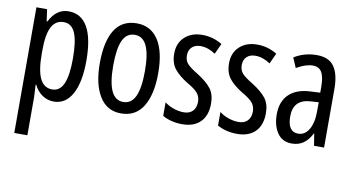

<svg xmlns="http://www.w3.org/2000/svg" viewBox="-76 -738 2154 1169"><g transform="rotate(10 1000.5 -153.5)"><path d="M421 -269Q421 -136 381 -63Q341 10 268 10Q229 10 197 -11.5Q165 -33 146 -72H142Q146 -16 146 0V240H65V-537H131L141 -464H146Q188 -547 263 -547Q341 -547 381 -477Q421 -407 421 -269ZM146 -285V-265Q146 -160 170.5 -110.5Q195 -61 246 -61Q293 -61 315.5 -112Q338 -163 338 -268Q338 -375 316 -426Q294 -477 245 -477Q195 -477 170.5 -430.5Q146 -384 146 -285Z M683 10Q596 10 550 -65Q504 -140 504 -269Q504 -404 549 -475.5Q594 -547 685 -547Q771 -547 818 -476Q865 -405 865 -269Q865 -139 819.5 -64.5Q774 10 683 10ZM685 -61Q735 -61 759 -112.5Q783 -164 783 -269Q783 -373 759 -424.5Q735 -476 685 -476Q634 -476 610.5 -425Q587 -374 587 -269Q587 -165 611 -113Q635 -61 685 -61Z M1062 10Q993 10 940 -20V-104Q962 -86 994.5 -74.5Q1027 -63 1059 -63Q1094 -63 1114 -83.5Q1134 -104 1134 -141Q1134 -172 1116 -194Q1098 -216 1052 -242Q995 -277 967.5 -312.5Q940 -348 940 -406Q940 -470 981.5 -508.5Q1023 -547 1090 -547Q1157 -547 1213 -512L1183 -447Q1137 -478 1091 -478Q1057 -478 1037.5 -459Q1018 -440 1018 -408Q1018 -377 1035.5 -357Q1053 -337 1103 -307Q1160 -271 1187 -236Q1214 -201 1214 -144Q1214 -70 1174 -30Q1134 10 1062 10Z M1401 10Q1332 10 1279 -20V-104Q1301 -86 1333.5 -74.5Q1366 -63 1398 -63Q1433 -63 1453 -83.5Q1473 -104 1473 -141Q1473 -172 1455 -194Q1437 -216 1391 -242Q1334 -277 1306.5 -312.5Q1279 -348 1279 -406Q1279 -470 1320.5 -508.5Q1362 -547 1429 -547Q1496 -547 1552 -512L1522 -447Q1476 -478 1430 -478Q1396 -478 1376.5 -459Q1357 -440 1357 -408Q1357 -377 1374.5 -357Q1392 -337 1442 -307Q1499 -271 1526 -236Q1553 -201 1553 -144Q1553 -70 1513 -30Q1473 10 1401 10Z M1938 -362V0H1876L1864 -74H1862Q1841 -32 1811 -11Q1781 10 1739 10Q1680 10 1649.5 -35.5Q1619 -81 1619 -150Q1619 -229 1665 -273.5Q1711 -318 1796 -322L1857 -325V-360Q1857 -422 1840 -451Q1823 -480 1785 -480Q1741 -480 1684 -447L1658 -508Q1721 -547 1798 -547Q1872 -547 1905 -500.5Q1938 -454 1938 -362ZM1810 -263Q1702 -257 1702 -152Q1702 -56 1767 -56Q1809 -56 1833.5 -97.5Q1858 -139 1858 -212V-266Z"/></g></svg>

Font: Noto Sans UI Cond
Style: Regular
Weight: 400
Width: 3
Designer: Monotype Design Team
Foundry: Monotype Imaging Inc.
Version: Version 1.001